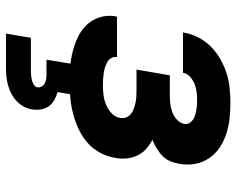

<svg xmlns="http://www.w3.org/2000/svg" viewBox="-94 -474 788 640"><g transform="rotate(90 300.0 -154.0)"><path d="M256 8Q229 8 202.5 6Q176 4 151 -2.5Q126 -9 103 -20Q80 -31 63 -49Q46 -67 38 -91.5Q30 -116 34 -143L36 -150H171L170 -149Q169 -139 174 -130.5Q179 -122 187 -117.5Q195 -113 204.5 -110Q214 -107 224.5 -105.5Q235 -104 245 -103.5Q255 -103 265 -103Q281 -103 297 -105Q313 -107 329 -113.5Q345 -120 358 -132.5Q371 -145 373 -161Q375 -172 371 -181.5Q367 -191 359 -197Q351 -203 341 -206.5Q331 -210 321 -212Q311 -214 300.5 -214.5Q290 -215 279 -215H212L231 -326H298Q312 -326 325.5 -327.5Q339 -329 353 -334Q367 -339 378.5 -349.5Q390 -360 393 -374Q395 -387 386.5 -396.5Q378 -406 365.5 -410Q353 -414 340.5 -415.5Q328 -417 315 -417Q301 -417 287.5 -415.5Q274 -414 261 -409Q248 -404 236.5 -394Q225 -384 223 -371V-370H88L89 -374Q93 -398 105 -421.5Q117 -445 136 -463.5Q155 -482 178 -495Q201 -508 225 -515.5Q249 -523 274 -525.5Q299 -528 323 -528Q350 -528 376.5 -525Q403 -522 427 -514Q451 -506 472 -492Q493 -478 507 -457.5Q521 -437 526 -411.5Q531 -386 526 -359Q524 -344 518 -329Q512 -314 500.5 -302.5Q489 -291 475 -282.5Q461 -274 446 -268Q463 -259 476.5 -247Q490 -235 498 -218.5Q506 -202 508 -182.5Q510 -163 506 -143Q502 -118 489 -93.5Q476 -69 455 -51Q434 -33 409 -21.5Q384 -10 358.5 -3.5Q333 3 307 5.5Q281 8 256 8ZM92 220 106 137H221Q228 137 235 136Q242 135 249.5 133Q257 131 263.5 126.5Q270 122 271 115Q272 107 268 100.5Q264 94 258 91Q252 88 245 86.5Q238 85 230 85H179L210 -103H312L287 48Q301 52 313.5 59Q326 66 334 77Q342 88 344.5 102.5Q347 117 345 131Q343 146 336 159.5Q329 173 317.5 184Q306 195 292.5 202Q279 209 265 213Q251 217 236 218.5Q221 220 207 220Z"/></g></svg>

Font: Iosevka Aile Heavy
Style: Italic
Weight: 900
Italic angle: -9°
Designer: Belleve Invis
Foundry: Belleve Invis
Version: Version 31.1.0; ttfautohint (v1.8.4)